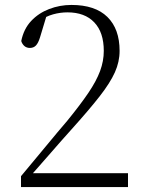

<svg xmlns="http://www.w3.org/2000/svg" viewBox="-20 -757 584 777"><path d="M65 0V-44Q117 -106 166 -165.5Q215 -225 252 -268Q305 -333 337.5 -381Q370 -429 385 -469.5Q400 -510 400 -551Q400 -626 361.5 -666.5Q323 -707 253 -707Q224 -707 195 -699Q166 -691 132 -669L171 -702L142 -606Q135 -583 125.5 -573Q116 -563 101 -563Q88 -563 79 -570.5Q70 -578 66 -591Q76 -640 106 -672Q136 -704 179 -720.5Q222 -737 269 -737Q365 -737 414.5 -688.5Q464 -640 464 -551Q464 -507 445 -464.5Q426 -422 383.5 -367.5Q341 -313 269 -233Q254 -217 228 -187Q202 -157 168.5 -119Q135 -81 100 -41L108 -70V-56H498V0Z"/></svg>

Font: Noto Serif SC ExtraLight
Style: Regular
Weight: 200
Designer: Ryoko NISHIZUKA 西塚涼子 (kana & ideographs); Frank Grießhammer (Latin, Greek & Cyrillic); Wenlong ZHANG 张文龙 (bopomofo); San
Foundry: Adobe
Version: Version 2.002-H1;hotconv 1.1.0;makeotfexe 2.6.0